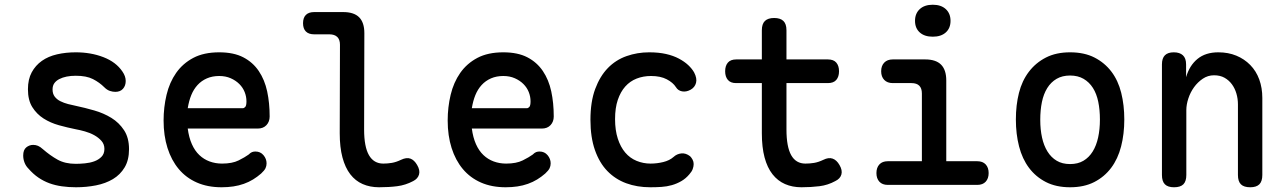

<svg xmlns="http://www.w3.org/2000/svg" viewBox="-20 -781 5440 811"><path d="M301 10Q270 10 241.5 6Q213 2 188.5 -7Q164 -16 142 -31Q120 -46 100 -69Q89 -80 83.5 -94.5Q78 -109 78 -124Q78 -148 91 -158.5Q104 -169 120 -169Q131 -169 140.5 -165Q150 -161 161 -151Q192 -124 223.5 -106.5Q255 -89 300 -89Q317 -89 338.5 -91Q360 -93 378 -99.5Q396 -106 408.5 -118.5Q421 -131 421 -152Q421 -172 408.5 -186Q396 -200 378 -210Q360 -220 338.5 -226Q317 -232 300 -235Q265 -242 229 -252Q193 -262 164 -280.5Q135 -299 116.5 -328.5Q98 -358 98 -404Q98 -446 114 -475.5Q130 -505 157 -524Q184 -543 221 -551.5Q258 -560 300 -560Q364 -560 417 -539.5Q470 -519 497 -479Q504 -469 507.5 -459Q511 -449 511 -439Q511 -419 499.5 -406Q488 -393 467 -393Q456 -393 444 -397Q432 -401 421 -412Q400 -433 372.5 -447Q345 -461 300 -461Q279 -461 261.5 -457.5Q244 -454 230.5 -447Q217 -440 209.5 -429.5Q202 -419 202 -403Q202 -385 211 -373Q220 -361 235 -353.5Q250 -346 267.5 -341.5Q285 -337 300 -334Q338 -326 378 -314.5Q418 -303 450.5 -283Q483 -263 504 -231Q525 -199 525 -151Q525 -105 506.5 -74Q488 -43 457 -24.5Q426 -6 385.5 2Q345 10 301 10Z M1059 -141Q1080 -141 1093 -125.5Q1106 -110 1106 -91Q1106 -80 1101.5 -70.5Q1097 -61 1083 -48Q1067 -34 1049 -23Q1031 -12 1010 -4.5Q989 3 965.5 6.5Q942 10 916 10Q857 10 811.5 -10Q766 -30 735 -67Q704 -104 687.5 -156Q671 -208 671 -272Q671 -328 683.5 -380.5Q696 -433 724 -473Q752 -513 796.5 -536.5Q841 -560 906 -560Q967 -560 1007.5 -539Q1048 -518 1073 -481Q1098 -444 1108.5 -395Q1119 -346 1119 -289Q1119 -267 1105.5 -252.5Q1092 -238 1069 -238H773Q778 -200 790.5 -172Q803 -144 822 -126Q841 -108 865.5 -99Q890 -90 918 -90Q961 -90 988 -103.5Q1015 -117 1030 -128Q1038 -136 1044.5 -138.5Q1051 -141 1059 -141ZM773 -324H1006Q1011 -324 1016 -329.5Q1021 -335 1021 -353Q1021 -373 1013.5 -392Q1006 -411 991 -426Q976 -441 954.5 -450.5Q933 -460 906 -460Q877 -460 854 -450Q831 -440 814.5 -422Q798 -404 788 -379.5Q778 -355 773 -324Z M1518 -234Q1518 -161 1538.5 -125.5Q1559 -90 1599 -90Q1617 -90 1635 -93Q1653 -96 1674 -106Q1697 -117 1713.5 -111Q1730 -105 1742 -84Q1755 -62 1750 -44Q1745 -26 1725 -16Q1693 1 1658 5.5Q1623 10 1581 10Q1543 10 1512 -3.5Q1481 -17 1459.5 -45Q1438 -73 1426.5 -116Q1415 -159 1415 -218L1416 -592Q1416 -614 1404.5 -625Q1393 -636 1371 -636H1307Q1284 -636 1272 -648Q1260 -660 1260 -683Q1260 -706 1272 -718Q1284 -730 1307 -730H1430Q1475 -730 1497 -708Q1519 -686 1519 -641Z M2259 -141Q2280 -141 2293 -125.5Q2306 -110 2306 -91Q2306 -80 2301.5 -70.5Q2297 -61 2283 -48Q2267 -34 2249 -23Q2231 -12 2210 -4.5Q2189 3 2165.5 6.5Q2142 10 2116 10Q2057 10 2011.5 -10Q1966 -30 1935 -67Q1904 -104 1887.5 -156Q1871 -208 1871 -272Q1871 -328 1883.5 -380.5Q1896 -433 1924 -473Q1952 -513 1996.5 -536.5Q2041 -560 2106 -560Q2167 -560 2207.5 -539Q2248 -518 2273 -481Q2298 -444 2308.5 -395Q2319 -346 2319 -289Q2319 -267 2305.5 -252.5Q2292 -238 2269 -238H1973Q1978 -200 1990.5 -172Q2003 -144 2022 -126Q2041 -108 2065.5 -99Q2090 -90 2118 -90Q2161 -90 2188 -103.5Q2215 -117 2230 -128Q2238 -136 2244.5 -138.5Q2251 -141 2259 -141ZM1973 -324H2206Q2211 -324 2216 -329.5Q2221 -335 2221 -353Q2221 -373 2213.5 -392Q2206 -411 2191 -426Q2176 -441 2154.5 -450.5Q2133 -460 2106 -460Q2077 -460 2054 -450Q2031 -440 2014.5 -422Q1998 -404 1988 -379.5Q1978 -355 1973 -324Z M2474 -275Q2474 -351 2494 -405Q2514 -459 2547.5 -493.5Q2581 -528 2626.5 -544Q2672 -560 2722 -560Q2762 -560 2793 -553Q2824 -546 2847.5 -533.5Q2871 -521 2887 -506Q2903 -491 2912 -475Q2925 -450 2920 -431Q2915 -412 2897 -402Q2879 -392 2861.5 -395Q2844 -398 2835 -413Q2823 -432 2796.5 -446Q2770 -460 2730 -460Q2697 -460 2669 -449Q2641 -438 2621 -415.5Q2601 -393 2589.5 -359Q2578 -325 2578 -278Q2578 -231 2589.5 -195.5Q2601 -160 2621 -136.5Q2641 -113 2669 -101.5Q2697 -90 2728 -90Q2755 -90 2781.5 -96.5Q2808 -103 2825 -118Q2839 -131 2858 -133Q2877 -135 2895 -121Q2901 -115 2905.5 -106.5Q2910 -98 2910 -88Q2910 -78 2906 -67Q2902 -56 2892 -45Q2877 -27 2858 -16Q2839 -5 2818 1Q2797 7 2774 8.5Q2751 10 2727 10Q2671 10 2625 -7Q2579 -24 2545.5 -58.5Q2512 -93 2493 -147Q2474 -201 2474 -275Z M3477 -530Q3501 -530 3512.5 -516.5Q3524 -503 3524 -480Q3524 -457 3512.5 -443.5Q3501 -430 3477 -430H3302V-234Q3302 -161 3322 -125.5Q3342 -90 3382 -90Q3401 -90 3419 -93Q3437 -96 3458 -106Q3480 -117 3497 -111Q3514 -105 3526 -84Q3539 -62 3534 -44Q3529 -26 3508 -16Q3477 1 3441.5 5.5Q3406 10 3365 10Q3327 10 3296 -3.5Q3265 -17 3243 -45Q3221 -73 3209.5 -116Q3198 -159 3198 -218V-430H3089Q3066 -430 3054.5 -443.5Q3043 -457 3043 -480Q3043 -503 3054.5 -516.5Q3066 -530 3090 -530H3198V-653Q3198 -680 3211 -692.5Q3224 -705 3250 -705Q3276 -705 3289 -692.5Q3302 -680 3302 -653V-530Z M4108 -100Q4131 -100 4143.5 -86.5Q4156 -73 4156 -50Q4156 -27 4143.5 -13.5Q4131 0 4108 0H3730Q3707 0 3694.5 -13.5Q3682 -27 3682 -50Q3682 -73 3694.5 -86.5Q3707 -100 3730 -100H3874V-386Q3874 -408 3863 -419Q3852 -430 3830 -430H3751Q3728 -430 3715 -443.5Q3702 -457 3702 -480Q3702 -503 3715 -516.5Q3728 -530 3751 -530H3888Q3933 -530 3955 -508Q3977 -486 3977 -441V-100ZM3920 -626Q3885 -626 3865 -644Q3845 -662 3845 -693Q3845 -724 3865 -742.5Q3885 -761 3920 -761Q3955 -761 3975 -742.5Q3995 -724 3995 -693Q3995 -662 3975 -644Q3955 -626 3920 -626Z M4500 10Q4441 10 4398 -12Q4355 -34 4326.5 -72Q4298 -110 4284.5 -162.5Q4271 -215 4271 -276Q4271 -337 4284 -388.5Q4297 -440 4326 -478Q4355 -516 4398 -538Q4441 -560 4500 -560Q4560 -560 4603 -538Q4646 -516 4674.5 -478.5Q4703 -441 4716 -389Q4729 -337 4729 -276Q4729 -215 4715.5 -162.5Q4702 -110 4673.5 -72Q4645 -34 4602 -12Q4559 10 4500 10ZM4500 -88Q4533 -88 4556.5 -102Q4580 -116 4595.5 -141Q4611 -166 4618.5 -200.5Q4626 -235 4626 -276Q4626 -317 4619 -351Q4612 -385 4596.5 -409.5Q4581 -434 4557 -448Q4533 -462 4500 -462Q4467 -462 4443 -448Q4419 -434 4403.5 -409Q4388 -384 4381 -350Q4374 -316 4374 -275Q4374 -234 4381.5 -200Q4389 -166 4404.5 -141Q4420 -116 4443.5 -102Q4467 -88 4500 -88Z M4991 -316V-42Q4991 -15 4978.5 -2.5Q4966 10 4939 10Q4913 10 4900.5 -2.5Q4888 -15 4888 -42V-509Q4888 -535 4900.5 -547.5Q4913 -560 4938 -560Q4963 -560 4976.5 -547.5Q4990 -535 4990 -509V-455Q5004 -504 5038 -532Q5072 -560 5126 -560Q5168 -560 5202 -546Q5236 -532 5261 -506.5Q5286 -481 5299 -445.5Q5312 -410 5312 -367V-42Q5312 -15 5299.5 -2.5Q5287 10 5261 10Q5234 10 5221.5 -2.5Q5209 -15 5209 -42V-340Q5209 -364 5202.5 -386Q5196 -408 5183.5 -425Q5171 -442 5152.5 -452.5Q5134 -463 5108 -463Q5082 -463 5060.5 -448.5Q5039 -434 5023.5 -412.5Q5008 -391 4999.5 -365Q4991 -339 4991 -316Z"/></svg>

Font: Maple Mono Normal NL Medium
Style: Regular
Weight: 500
Monospace: yes
Designer: subframe7536
Version: Version 7.000